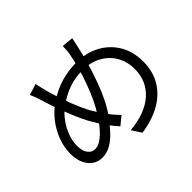

<svg xmlns="http://www.w3.org/2000/svg" viewBox="-174 -1043 1348 1348"><g transform="rotate(-45 500.0 -369.0)"><path d="M669 -774.1Q666.3 -762 663.1 -747.5Q659.9 -733 657.2 -719.1Q654.6 -705.2 651.8 -695.5Q638.5 -633.2 618.9 -565.9Q599.3 -498.5 575.3 -432.6Q551.3 -366.6 523.6 -309.8Q495.9 -253 465.6 -211.1Q427.8 -158.6 389.7 -117.5Q351.5 -76.4 311.4 -53.4Q271.2 -30.3 225.2 -30.3Q187.7 -30.3 155.7 -51Q123.7 -71.6 104.7 -111.9Q85.7 -152.2 85.7 -210.4Q85.7 -273.3 109.3 -335.9Q132.9 -398.5 174.2 -451.7Q215.6 -504.9 268.4 -540.3Q342.3 -590.8 417 -612.1Q491.7 -633.5 568.2 -633.5Q666.3 -633.5 742.8 -592.1Q819.3 -550.8 862.8 -477.3Q906.2 -403.8 906.2 -306.2Q906.2 -206.9 861.5 -133.5Q816.7 -60.1 736.4 -15.6Q656.2 28.9 548.9 44L502.2 -26.8Q580.5 -33.8 641.2 -56.8Q701.9 -79.8 743.2 -116.9Q784.5 -153.9 805.7 -202.8Q826.9 -251.6 826.9 -309.3Q826.9 -383.4 793.8 -440.8Q760.7 -498.1 700.5 -531.2Q640.4 -564.3 560 -564.3Q487.1 -564.3 421.6 -540.9Q356.1 -517.4 297.4 -473.9Q255.5 -443.6 224 -400Q192.5 -356.4 175.3 -308.5Q158.2 -260.6 158.2 -215.5Q158.2 -166.4 178.7 -137.7Q199.3 -109 232.9 -109Q257.2 -109 282.1 -123.4Q307 -137.8 331.1 -161.8Q355.2 -185.8 377.4 -215.3Q399.5 -244.8 418.3 -275Q443.2 -313.9 467.2 -365.1Q491.2 -416.2 512.5 -474.7Q533.8 -533.3 550.5 -592.5Q567.2 -651.7 576.6 -706.1Q579.8 -721.1 581.5 -743.3Q583.2 -765.4 582.8 -782.2ZM259.6 -728.6Q263.9 -707.9 269.4 -684.7Q274.9 -661.4 280.3 -640.2Q289.9 -603.8 304.8 -559Q319.7 -514.3 336.6 -468.9Q353.5 -423.6 371.3 -384.5Q389.2 -345.4 404.8 -318.6Q430.8 -275.1 464 -229Q497.2 -182.8 533 -148.6L470.4 -97.3Q440.2 -130.9 412 -169Q383.8 -207.1 355.7 -255.6Q337.4 -284.9 317.9 -326.3Q298.5 -367.7 279.1 -416Q259.6 -464.3 242 -514.6Q224.3 -565 210.2 -611.5Q203 -635.7 194.6 -659.3Q186.1 -683 176.8 -702.4Z"/></g></svg>

Font: Noto Sans KR Thin
Style: Regular
Weight: 100
Designer: Ryoko NISHIZUKA 西塚涼子 (kana, bopomofo & ideographs); Paul D. Hunt (Latin, Greek & Cyrillic); Sandoll Communications 산돌커뮤니
Foundry: Adobe
Version: Version 2.004-H2;hotconv 1.0.118;makeotfexe 2.5.65603